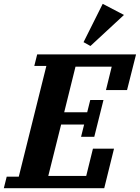

<svg xmlns="http://www.w3.org/2000/svg" viewBox="-53 -982 730 1002"><path d="M-18 -60H45L189 -638H126L141 -698H657L610 -512H500L530 -634H341L282 -396H402L418 -460H487L439 -268H370L386 -332H266L199 -64H397L432 -206H542L491 0H-33ZM383 -762 483 -962 594 -904 419 -742Z"/></svg>

Font: IBM Plex Serif
Style: Bold Italic
Weight: 700
Italic angle: -14°
Designer: Mike Abbink, Paul van der Laan, Pieter van Rosmalen
Foundry: Bold Monday
Version: Version 3.001